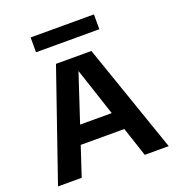

<svg xmlns="http://www.w3.org/2000/svg" viewBox="-138 -877 902 986"><g transform="rotate(-20 313.0 -383.5)"><path d="M10.5 0 216 -595H409.5L615.5 0H484.5L305 -542H319L140 0ZM150 -160.5 178.5 -259.5H446.5L475 -160.5ZM140 -686V-767H486V-686Z"/></g></svg>

Font: Encode Sans SC Condensed Thin SemiBold
Style: Regular
Weight: 600
Version: Version 3.002